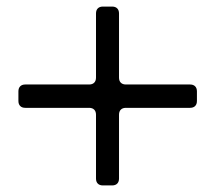

<svg xmlns="http://www.w3.org/2000/svg" viewBox="-20 -660 655 584"><path d="M363 -403H558Q568 -403 573.5 -397.5Q579 -392 579 -382V-353Q579 -343 573.5 -337.5Q568 -332 558 -332H363Q353 -332 347.5 -326.5Q342 -321 342 -311V-117Q342 -107 336.5 -101.5Q331 -96 321 -96H293Q283 -96 277.5 -101.5Q272 -107 272 -117V-311Q272 -321 266.5 -326.5Q261 -332 251 -332H57Q47 -332 41.5 -337.5Q36 -343 36 -353V-382Q36 -392 41.5 -397.5Q47 -403 57 -403H251Q261 -403 266.5 -408.5Q272 -414 272 -424V-619Q272 -629 277.5 -634.5Q283 -640 293 -640H321Q331 -640 336.5 -634.5Q342 -629 342 -619V-424Q342 -414 347.5 -408.5Q353 -403 363 -403Z"/></svg>

Font: Shippori Mincho B1
Style: Bold
Weight: 700
Designer: FONTDASU
Foundry: FONTDASU / Google Inc. / but / Adobe
Version: Version 3.110; ttfautohint (v1.8.3)